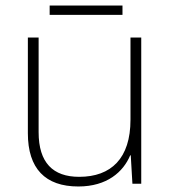

<svg xmlns="http://www.w3.org/2000/svg" viewBox="-20 -666 622 696"><path d="M424 -646H160V-612H424ZM492 -530H453V-232C453 -92 383 -25 267 -25C172 -25 120 -76 120 -187V-530H81V-183C81 -55 144 10 264 10C368 10 427 -43 452 -103H454L460 0H492Z"/></svg>

Font: Noto Sans Lao ExtraLight
Style: Regular
Weight: 200
Designer: Monotype Design Team
Foundry: Monotype Imaging Inc.
Version: Version 2.003